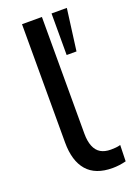

<svg xmlns="http://www.w3.org/2000/svg" viewBox="-139 -761 578 825"><g transform="rotate(-20 150.5 -348.0)"><path d="M228 9Q150 9 111.5 -35.5Q73 -80 73 -164V-705H164V-171Q164 -137 173.5 -113.5Q183 -90 201.5 -79Q220 -68 248 -68Q259 -68 270.5 -69Q282 -70 292 -73L290 1Q274 5 258.5 7Q243 9 228 9ZM208 -515V-705H278L253 -515Z"/></g></svg>

Font: Nunito Sans 12pt ExtraLight 12pt Medium
Style: Regular
Weight: 500
Version: Version 3.101;gftools[0.9.27]